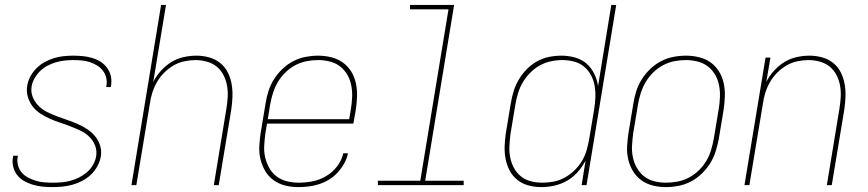

<svg xmlns="http://www.w3.org/2000/svg" viewBox="-20 -755 3540 783"><path d="M194 8Q173 8 153 6Q133 4 114.5 -1.5Q96 -7 79 -16.5Q62 -26 50.5 -40.5Q39 -55 34 -74.5Q29 -94 33 -114L34 -120H53L52 -115Q49 -97 53.5 -80.5Q58 -64 68.5 -51.5Q79 -39 94.5 -31Q110 -23 126 -18Q142 -13 159.5 -11.5Q177 -10 195 -10Q213 -10 231.5 -11.5Q250 -13 268 -18Q286 -23 303 -31.5Q320 -40 335 -53Q350 -66 359.5 -83Q369 -100 372 -117Q376 -141 367.5 -162Q359 -183 343.5 -198Q328 -213 307.5 -222.5Q287 -232 266.5 -240Q246 -248 224.5 -255Q203 -262 183 -271Q163 -280 144.5 -292Q126 -304 113 -321Q100 -338 93.5 -360Q87 -382 91 -405Q94 -425 104 -443.5Q114 -462 129 -477Q144 -492 162.5 -502Q181 -512 200.5 -518Q220 -524 240 -526Q260 -528 279 -528Q299 -528 318.5 -526Q338 -524 356.5 -518.5Q375 -513 390.5 -503Q406 -493 417 -478Q428 -463 432 -444.5Q436 -426 433 -406L432 -400H413L414 -405Q417 -422 413 -438.5Q409 -455 399 -467.5Q389 -480 375 -488.5Q361 -497 345.5 -502Q330 -507 312.5 -508.5Q295 -510 278 -510Q261 -510 243 -508Q225 -506 208 -501Q191 -496 174.5 -487.5Q158 -479 144.5 -466Q131 -453 121.5 -436.5Q112 -420 109 -403Q105 -379 114 -358Q123 -337 138.5 -322Q154 -307 173.5 -297.5Q193 -288 214.5 -280Q236 -272 256.5 -265Q277 -258 297.5 -249Q318 -240 336 -228Q354 -216 368 -199Q382 -182 388.5 -160.5Q395 -139 391 -115Q387 -95 376.5 -76Q366 -57 350 -42Q334 -27 314.5 -17Q295 -7 275 -1.5Q255 4 234.5 6Q214 8 194 8Z M516 0 637 -735H657L605 -421Q617 -445 636.5 -466.5Q656 -488 679 -502Q702 -516 728.5 -522Q755 -528 781 -528Q808 -528 833 -521Q858 -514 877.5 -498.5Q897 -483 908.5 -460.5Q920 -438 924.5 -412.5Q929 -387 928 -360.5Q927 -334 923 -307L872 0H852L903 -310Q907 -334 908.5 -358Q910 -382 906 -405Q902 -428 891.5 -448.5Q881 -469 864 -483Q847 -497 824 -503.5Q801 -510 777 -510Q755 -510 731.5 -505Q708 -500 687.5 -488Q667 -476 649.5 -458.5Q632 -441 620 -420Q608 -399 601 -376.5Q594 -354 591 -331L536 0Z M1196 8Q1168 8 1142.5 1.5Q1117 -5 1096 -20Q1075 -35 1062 -57Q1049 -79 1042.5 -105Q1036 -131 1037.5 -158.5Q1039 -186 1043 -213L1063 -333Q1067 -359 1075 -384Q1083 -409 1097.5 -432Q1112 -455 1132 -474Q1152 -493 1176 -505.5Q1200 -518 1226 -523Q1252 -528 1277 -528Q1305 -528 1331 -521.5Q1357 -515 1378 -500Q1399 -485 1412.5 -463Q1426 -441 1431.5 -415Q1437 -389 1436 -361.5Q1435 -334 1431 -307L1421 -251H1069L1062 -210Q1059 -186 1057.5 -161Q1056 -136 1061.5 -113Q1067 -90 1078.5 -69.5Q1090 -49 1108 -35.5Q1126 -22 1149.5 -16Q1173 -10 1197 -10Q1226 -10 1254.5 -15.5Q1283 -21 1309.5 -36.5Q1336 -52 1355 -77Q1374 -102 1380 -130H1399Q1395 -109 1384 -89Q1373 -69 1357.5 -52Q1342 -35 1322.5 -23Q1303 -11 1281.5 -4Q1260 3 1238.5 5.5Q1217 8 1196 8ZM1072 -269H1404L1411 -310Q1415 -334 1416 -359Q1417 -384 1412.5 -407Q1408 -430 1396.5 -450Q1385 -470 1367 -484Q1349 -498 1325.5 -504Q1302 -510 1277 -510Q1254 -510 1230.5 -505.5Q1207 -501 1185 -489.5Q1163 -478 1144.5 -460Q1126 -442 1113.5 -421Q1101 -400 1093.5 -376.5Q1086 -353 1082 -330Z M1871 0H1521V-18H1694L1809 -717H1652V-735H1832L1714 -18H1871Z M2188 8Q2161 8 2136 1.5Q2111 -5 2091 -20.5Q2071 -36 2059 -58.5Q2047 -81 2042 -106.5Q2037 -132 2038 -159Q2039 -186 2043 -213L2063 -333Q2067 -358 2074.5 -382.5Q2082 -407 2095.5 -430Q2109 -453 2128 -472.5Q2147 -492 2170.5 -505Q2194 -518 2219.5 -523Q2245 -528 2270 -528Q2298 -528 2325 -520.5Q2352 -513 2371.5 -496Q2391 -479 2403 -455Q2415 -431 2419 -404L2473 -735H2493L2372 0H2352L2368 -100Q2355 -75 2336 -53.5Q2317 -32 2292.5 -18Q2268 -4 2241 2Q2214 8 2188 8ZM2192 -10Q2215 -10 2238.5 -14.5Q2262 -19 2283.5 -31Q2305 -43 2323 -60.5Q2341 -78 2353.5 -99Q2366 -120 2372.5 -143Q2379 -166 2383 -189L2403 -309Q2407 -333 2408 -357.5Q2409 -382 2405 -405Q2401 -428 2390 -448.5Q2379 -469 2361.5 -483.5Q2344 -498 2321 -504Q2298 -510 2273 -510Q2250 -510 2226.5 -505Q2203 -500 2182 -488.5Q2161 -477 2143 -459Q2125 -441 2112.5 -420Q2100 -399 2093 -376Q2086 -353 2082 -330L2062 -210Q2059 -186 2057.5 -161.5Q2056 -137 2060.5 -114Q2065 -91 2075.5 -71Q2086 -51 2103.5 -36.5Q2121 -22 2144 -16Q2167 -10 2192 -10Z M2695 8Q2668 8 2642 1.5Q2616 -5 2595.5 -20Q2575 -35 2561.5 -57Q2548 -79 2542 -105Q2536 -131 2537.5 -158.5Q2539 -186 2543 -213L2563 -333Q2567 -359 2575 -384Q2583 -409 2597.5 -432Q2612 -455 2632 -474Q2652 -493 2676 -505.5Q2700 -518 2726 -523Q2752 -528 2778 -528Q2805 -528 2831.5 -521.5Q2858 -515 2878.5 -500Q2899 -485 2912.5 -463Q2926 -441 2931.5 -415Q2937 -389 2936 -361.5Q2935 -334 2931 -307L2911 -187Q2906 -161 2898 -136Q2890 -111 2875.5 -88Q2861 -65 2841 -46Q2821 -27 2797 -14.5Q2773 -2 2747 3Q2721 8 2695 8ZM2696 -10Q2719 -10 2743 -14.5Q2767 -19 2789 -30.5Q2811 -42 2829.5 -60Q2848 -78 2860.5 -99Q2873 -120 2880 -143.5Q2887 -167 2891 -190L2911 -310Q2915 -334 2916 -358.5Q2917 -383 2912.5 -406.5Q2908 -430 2896.5 -450Q2885 -470 2867 -484Q2849 -498 2825.5 -504Q2802 -510 2777 -510Q2754 -510 2730.5 -505.5Q2707 -501 2685 -489.5Q2663 -478 2644.5 -460Q2626 -442 2613.5 -421Q2601 -400 2593.5 -376.5Q2586 -353 2582 -330L2562 -210Q2559 -186 2557.5 -161.5Q2556 -137 2561 -113.5Q2566 -90 2577.5 -70Q2589 -50 2606.5 -36Q2624 -22 2647.5 -16Q2671 -10 2696 -10Z M3016 0 3102 -520H3122L3105 -421Q3117 -445 3136.5 -466.5Q3156 -488 3179 -502Q3202 -516 3228.5 -522Q3255 -528 3281 -528Q3308 -528 3333 -521Q3358 -514 3377.5 -498.5Q3397 -483 3408.5 -460.5Q3420 -438 3424.5 -412.5Q3429 -387 3428 -360.5Q3427 -334 3423 -307L3372 0H3352L3403 -310Q3407 -334 3408.5 -358Q3410 -382 3406 -405Q3402 -428 3391.5 -448.5Q3381 -469 3364 -483Q3347 -497 3324 -503.5Q3301 -510 3277 -510Q3255 -510 3231.5 -505Q3208 -500 3187.5 -488Q3167 -476 3149.5 -458.5Q3132 -441 3120 -420Q3108 -399 3101 -376.5Q3094 -354 3091 -331L3036 0Z"/></svg>

Font: Iosevka Thin Oblique
Style: Regular
Weight: 100
Italic angle: -9°
Monospace: yes
Designer: Belleve Invis
Foundry: Belleve Invis
Version: Version 32.5.0; ttfautohint (v1.8.4)